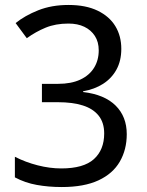

<svg xmlns="http://www.w3.org/2000/svg" viewBox="-20 -744 591 774"><path d="M229 10Q176 10 128.5 1.5Q81 -7 40 -29V-112Q83 -90 132 -77.5Q181 -65 227 -65Q317 -65 358.5 -102.5Q400 -140 400 -206Q400 -250 377.5 -278Q355 -306 313.5 -319Q272 -332 214 -332H149V-406H214Q267 -406 303.5 -423Q340 -440 359 -470.5Q378 -501 378 -541Q378 -575 362.5 -599Q347 -623 320 -636Q293 -649 256 -649Q204 -649 164 -632.5Q124 -616 88 -590L43 -651Q80 -681 134 -702.5Q188 -724 256 -724Q326 -724 373.5 -701Q421 -678 445 -638.5Q469 -599 469 -547Q469 -499 449.5 -463.5Q430 -428 395.5 -406Q361 -384 315 -376V-373Q401 -363 446 -318.5Q491 -274 491 -203Q491 -141 463 -92.5Q435 -44 377 -17Q319 10 229 10Z"/></svg>

Font: hexmalayalam15
Style: Book
Weight: 400
Designer: Jelle Bosma - Monotype Design Team
Foundry: Monotype Imaging Inc.
Version: Version 2.003